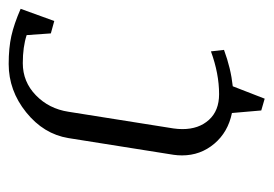

<svg xmlns="http://www.w3.org/2000/svg" viewBox="-113 -439 624 438"><g transform="rotate(-90 199.0 -220.0)"><path d="M63.5 -116.7Q63.5 -127 64.9 -136.2L103 -376Q112.3 -432.6 161.9 -472.4Q211.4 -512.2 272 -512.2Q308.6 -512.2 335.9 -506.1Q363.3 -500 397.9 -484.9L370.1 -408.2L341.8 -416L337.9 -471.2Q311 -480 273.9 -480Q231.4 -480 200.7 -450.2Q169.9 -420.4 163.1 -376L125 -136.2Q123.5 -126 123.5 -115.7Q123.5 -78.6 144.5 -55.4Q165.5 -32.2 203.1 -32.2Q250 -32.2 300.8 -50.8L304.2 -21Q262.2 -5.4 221.2 -1L192.9 71.8L166 64L160.2 -2.9Q116.7 -11.7 90.1 -43.2Q63.5 -74.7 63.5 -116.7Z"/></g></svg>

Font: Gawaa
Style: Italic
Weight: 400
Designer: T. Christopher White
Version: Version 1.0